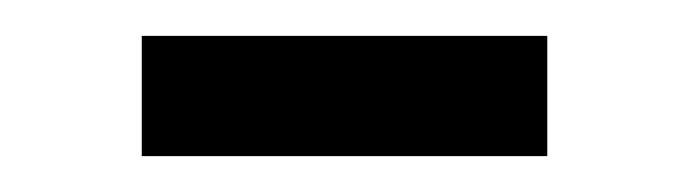

<svg xmlns="http://www.w3.org/2000/svg" viewBox="-20 -302 383 107"><path d="M59 -215V-282H285V-215Z"/></svg>

Font: Frank Ruhl Libre
Style: Regular
Weight: 400
Designer: Yanek Iontef
Foundry: Fontef
Version: Version 6.004